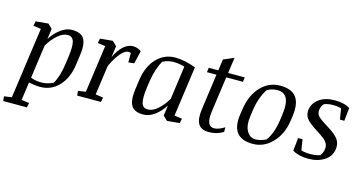

<svg xmlns="http://www.w3.org/2000/svg" viewBox="-116 -1064 3141 1670"><g transform="rotate(15 1454.0 -229.0)"><path d="M199.2 -347.2 157.2 -46.4Q262.7 -8.3 358.9 -54.7Q399.9 -123.5 416 -240.7L424.8 -304.7Q438.5 -399.9 426.5 -443.8Q414.6 -487.8 370.6 -487.8Q326.7 -487.8 282 -449Q237.3 -410.2 199.2 -347.2ZM252.4 10.7Q207.5 10.7 150.9 -2L127.9 161.1L197.3 170.9L189 212.4H-24.4L-28.3 170.9L40 161.1L129.4 -478.5L60.5 -488.3L68.8 -529.8L181.2 -540.5L220.7 -502.4L207.5 -409.2Q247.6 -470.2 296.9 -505.4Q346.2 -540.5 395 -540.5Q478.5 -540.5 505.6 -493.2Q532.7 -445.8 518.6 -347.7L505.9 -255.9Q488.3 -132.3 419.9 -60.8Q351.6 10.7 252.4 10.7Z M1019 -515.1 991.7 -399.4 939.9 -393.6V-478Q933.1 -482.9 916.5 -482.9Q887.2 -482.9 850.3 -440.7Q813.5 -398.4 774.9 -317.9L737.8 -51.3L807.1 -41.5L798.8 0H585L581.1 -41.5L649.4 -51.3L709 -478.5L640.1 -488.3L648.4 -529.8L761.2 -540.5L800.8 -502.4L786.6 -400.4Q817.4 -466.8 858.6 -503.7Q899.9 -540.5 943.4 -540.5Q986.8 -540.5 1019 -515.1Z M1419.9 -483.4Q1373.5 -499.5 1321.3 -499.5Q1269 -499.5 1223.6 -475.1Q1181.2 -404.8 1162.1 -289.1L1152.8 -225.1Q1139.6 -131.3 1151.1 -86.7Q1162.6 -42 1207.5 -42Q1252.4 -42 1296.9 -81.5Q1341.3 -121.1 1378.4 -182.1ZM1181.6 10.7Q1101.1 10.7 1073.2 -35.6Q1045.4 -82 1059.1 -182.1L1071.8 -273.9Q1089.8 -397 1158.4 -468.8Q1227.1 -540.5 1325.7 -540.5Q1406.7 -540.5 1510.7 -502.4L1447.8 -51.3L1517.1 -41.5L1508.8 0L1396.5 10.7L1356.9 -27.3L1369.6 -120.1Q1331.5 -60.5 1282.2 -24.9Q1232.9 10.7 1181.6 10.7Z M1901.4 -25.4Q1842.8 10.7 1772.5 10.7Q1702.1 10.7 1676.5 -32.7Q1650.9 -76.2 1663.1 -163.1L1708 -488.8H1622.6L1627.9 -529.8H1713.9L1728 -630.9L1822.3 -671.4L1802.2 -529.8H1952.1L1946.8 -488.8H1796.4L1752 -169.9Q1732.9 -33.2 1807.1 -33.2Q1848.1 -33.2 1901.4 -67.4Z M2274.4 -57.6Q2327.1 -126.5 2344.7 -250.5L2352.5 -308.6Q2378.4 -496.6 2257.3 -496.6Q2209.5 -496.6 2165 -472.7Q2111.3 -392.1 2094.2 -274.4L2085.9 -216.3Q2074.2 -127.4 2103 -80.3Q2131.8 -33.2 2178.7 -33.2Q2225.6 -33.2 2274.4 -57.6ZM2167.5 10.7Q1964.8 10.7 1997.1 -209.5L2003.9 -254.9Q2023.4 -387.2 2095.7 -463.9Q2168 -540.5 2270.5 -540.5Q2373 -540.5 2415 -484.4Q2457 -428.2 2441.4 -315.9L2435.1 -269.5Q2417.5 -145.5 2342.5 -67.4Q2267.6 10.7 2167.5 10.7Z M2524.9 -23.4 2536.6 -140.6H2576.7L2591.8 -44.4Q2625.5 -33.2 2674.3 -33.2Q2723.1 -33.2 2761.7 -46.9Q2782.2 -70.8 2787.6 -106.4Q2792.5 -141.6 2773.4 -168.9Q2754.4 -196.3 2676.3 -245.1Q2598.1 -293.9 2575.9 -327.4Q2553.7 -360.8 2560.1 -404.3Q2569.3 -463.9 2623 -502.2Q2676.8 -540.5 2761.7 -540.5Q2846.7 -540.5 2898.4 -507.3L2886.2 -389.6H2846.7L2830.6 -486.8Q2800.3 -496.6 2755.4 -496.6Q2710.4 -496.6 2677.2 -482.9Q2656.2 -460.9 2650.9 -427.2Q2645.5 -393.6 2665.3 -370.6Q2685.1 -347.7 2760.3 -301.8Q2835.4 -255.9 2860.6 -218.5Q2885.7 -181.2 2878.9 -132.3Q2869.1 -64.5 2810.3 -26.9Q2751.5 10.7 2666.5 10.7Q2581.5 10.7 2524.9 -23.4Z"/></g></svg>

Font: NoticiaText-Italic
Style: Italic
Weight: 400
Italic angle: -8°
Designer: JM Sole
Foundry: JM Sole
Version: Version 1.003